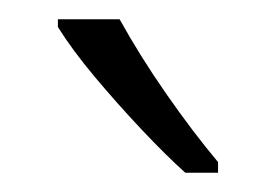

<svg xmlns="http://www.w3.org/2000/svg" viewBox="-20 -785 286 199"><path d="M104 -765Q125 -727 152.5 -687.5Q180 -648 206 -617V-606H172Q152 -624 127 -650.5Q102 -677 78.5 -705Q55 -733 40 -757V-765Z"/></svg>

Font: Noto Sans Ethiopic ExtraCondensed Light
Style: Regular
Weight: 300
Width: 2
Designer: Monotype Design Team
Foundry: Monotype Imaging Inc.
Version: Version 2.102; ttfautohint (v1.8.4.7-5d5b)